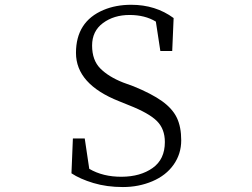

<svg xmlns="http://www.w3.org/2000/svg" viewBox="-20 -756 1040 791"><path d="M274.4 -42 280.3 -185.5H329.1L347.7 -60.5Q404.3 -27.3 481.4 -27.8Q558.6 -28.3 608.9 -64Q659.2 -99.6 659.2 -170.9Q659.2 -224.6 626.5 -257.3Q593.8 -290 511.7 -322.3L470.7 -338.9Q293 -409.2 293 -538.1Q293 -667 406.2 -714.8Q457 -736.3 520.5 -736.3Q621.1 -736.3 695.3 -681.6L689.5 -545.9H640.6L622.1 -667Q577.1 -694.3 513.7 -694.3Q449.2 -694.3 404.3 -661.1Q359.4 -627.9 359.4 -568.4Q359.4 -507.8 393.6 -473.6Q427.7 -439.5 487.3 -416L530.3 -400.4Q604.5 -370.1 647.5 -339.4Q690.4 -308.6 708.5 -271Q726.6 -233.4 726.6 -177.7Q726.6 -122.1 695.3 -77.6Q664.1 -33.2 607.9 -9.3Q551.8 14.6 486.3 14.6Q419.9 14.6 364.7 -2Q309.6 -18.6 274.4 -42Z"/></svg>

Font: GenEi Koburi Mincho v6
Style: Regular
Weight: 400
Designer: o_tamon (Modified)
Foundry: o_tamon / Adobe Systems Incorporated
Version: Version 6.1